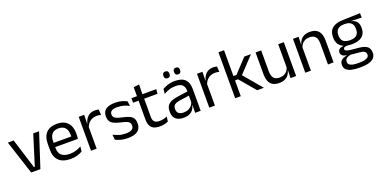

<svg xmlns="http://www.w3.org/2000/svg" viewBox="-17 -1538 5144 2600"><g transform="rotate(-20 2555.0 -238.0)"><path d="M253 -55.5 388 -488H472L313.5 0H180.5L22 -488H106L241 -55.5Z M748.5 11Q637 11 580.5 -43.5Q524 -98 524 -199.5V-286.5Q524 -389.5 576.5 -445.2Q629 -501 730 -501Q798 -501 843.5 -475.8Q889 -450.5 912 -404Q935 -357.5 935 -293V-275Q935 -259 933.8 -243Q932.5 -227 930.5 -211.5H856Q857 -235.5 857.2 -257Q857.5 -278.5 857.5 -296.5Q857.5 -341 843.2 -371.8Q829 -402.5 800.8 -418.8Q772.5 -435 730 -435Q667 -435 635.5 -398.5Q604 -362 604 -294V-247.5L604.5 -237.5V-191Q604.5 -160.5 613.5 -136Q622.5 -111.5 641.8 -93.8Q661 -76 690.8 -66.8Q720.5 -57.5 761.5 -57.5Q809 -57.5 850 -70Q891 -82.5 927 -104L919.5 -34Q887 -13.5 844 -1.2Q801 11 748.5 11ZM566.5 -211.5V-272.5H913.5V-211.5Z M1120 -298.5 1101.5 -361 1121.5 -362Q1137.5 -424 1176.5 -459.8Q1215.5 -495.5 1280 -495.5Q1296 -495.5 1308.8 -493Q1321.5 -490.5 1331.5 -487L1336.5 -408.5Q1324 -412.5 1308.8 -415Q1293.5 -417.5 1275 -417.5Q1220 -417.5 1179.2 -387Q1138.5 -356.5 1120 -298.5ZM1043 0V-488H1122L1118 -344L1124 -338V0Z M1573 11Q1514 11 1470 -1.8Q1426 -14.5 1397 -29.5L1389.5 -104.5Q1426 -85.5 1469.8 -71.5Q1513.5 -57.5 1569 -57.5Q1625.5 -57.5 1654 -75.5Q1682.5 -93.5 1682.5 -129V-134.5Q1682.5 -157.5 1671.8 -172.5Q1661 -187.5 1633 -199Q1605 -210.5 1553.5 -222Q1492 -235.5 1456.5 -253.8Q1421 -272 1405.8 -299Q1390.5 -326 1390.5 -365V-369.5Q1390.5 -433.5 1435 -466.5Q1479.5 -499.5 1569 -499.5Q1626.5 -499.5 1668.8 -486.5Q1711 -473.5 1738 -457.5L1745.5 -389Q1713 -408 1671 -420.5Q1629 -433 1576.5 -433Q1538.5 -433 1515 -425.2Q1491.5 -417.5 1481 -403.2Q1470.5 -389 1470.5 -369V-365Q1470.5 -343 1481 -327.8Q1491.5 -312.5 1518.8 -301.2Q1546 -290 1594.5 -279.5Q1657 -267 1693.8 -249.5Q1730.5 -232 1746.5 -205.2Q1762.5 -178.5 1762.5 -136.5V-128Q1762.5 -59 1714.5 -24Q1666.5 11 1573 11Z M2036.5 10Q1980 10 1945.5 -7Q1911 -24 1895.5 -58.5Q1880 -93 1880 -144.5V-452.5H1960V-154Q1960 -106 1982 -83.2Q2004 -60.5 2056 -60.5Q2085.5 -60.5 2112.8 -67Q2140 -73.5 2164 -85.5L2156.5 -16Q2133 -4 2101.5 3Q2070 10 2036.5 10ZM1800 -416V-481H2159L2151.5 -416ZM1880.5 -473 1880 -610 1961.5 -620.5 1958 -473Z M2543 0 2546.5 -118.5 2543.5 -131V-286.5L2544 -315Q2544 -374.5 2513.8 -403Q2483.5 -431.5 2418 -431.5Q2365.5 -431.5 2321.8 -416.5Q2278 -401.5 2244 -381.5L2251.5 -450.5Q2270.5 -462 2296.8 -473.2Q2323 -484.5 2356.8 -492Q2390.5 -499.5 2431 -499.5Q2483.5 -499.5 2520.2 -486.8Q2557 -474 2579.8 -450Q2602.5 -426 2613 -392Q2623.5 -358 2623.5 -316V0ZM2375 10.5Q2302.5 10.5 2263.8 -24.8Q2225 -60 2225 -125.5V-140Q2225 -207.5 2266.8 -240.8Q2308.5 -274 2399.5 -287L2554 -309L2558.5 -250L2409.5 -228.5Q2353.5 -220.5 2329.5 -201.2Q2305.5 -182 2305.5 -144.5V-136.5Q2305.5 -98 2329.2 -77.5Q2353 -57 2400.5 -57Q2442.5 -57 2472.5 -71.5Q2502.5 -86 2521 -110.5Q2539.5 -135 2546 -165L2558.5 -110H2543Q2536 -78 2516.8 -50.5Q2497.5 -23 2463 -6.2Q2428.5 10.5 2375 10.5ZM2354 -567.5Q2332.5 -567.5 2321.5 -579.8Q2310.5 -592 2310.5 -614.5V-618Q2310.5 -640.5 2321.5 -652.5Q2332.5 -664.5 2354 -664.5Q2376.5 -664.5 2387.2 -652.5Q2398 -640.5 2398 -618V-614.5Q2398 -592 2387.2 -579.8Q2376.5 -567.5 2354 -567.5ZM2507 -567.5Q2485 -567.5 2474.2 -579.8Q2463.5 -592 2463.5 -614.5V-618Q2463.5 -640.5 2474.2 -652.5Q2485 -664.5 2507 -664.5Q2528.5 -664.5 2539.2 -652.5Q2550 -640.5 2550 -618V-614.5Q2550 -592 2539.2 -579.8Q2528.5 -567.5 2507 -567.5Z M2824.5 -298.5 2806 -361 2826 -362Q2842 -424 2881 -459.8Q2920 -495.5 2984.5 -495.5Q3000.5 -495.5 3013.2 -493Q3026 -490.5 3036 -487L3041 -408.5Q3028.5 -412.5 3013.2 -415Q2998 -417.5 2979.5 -417.5Q2924.5 -417.5 2883.8 -387Q2843 -356.5 2824.5 -298.5ZM2747.5 0V-488H2826.5L2822.5 -344L2828.5 -338V0Z M3437.5 0 3244.5 -227.5H3193V-290.5H3244.5L3429.5 -488H3525.5L3304 -252.5V-272L3534.5 0ZM3120.5 0V-662.5H3201V0Z M3672.5 -488V-184.5Q3672.5 -146 3683.2 -117.2Q3694 -88.5 3718.5 -72.8Q3743 -57 3784.5 -57Q3823.5 -57 3851.5 -71.2Q3879.5 -85.5 3897.2 -110.5Q3915 -135.5 3921.5 -167L3936 -109.5H3918.5Q3911 -76.5 3891 -49.2Q3871 -22 3837.2 -5.8Q3803.5 10.5 3754 10.5Q3696.5 10.5 3660.8 -11.2Q3625 -33 3608.5 -74.8Q3592 -116.5 3592 -175.5V-488ZM3999 -488V0H3918L3921.5 -117L3918 -122V-488Z M4457.5 0V-303.5Q4457.5 -343 4446.8 -371.5Q4436 -400 4411.8 -415.8Q4387.5 -431.5 4345.5 -431.5Q4307 -431.5 4278.8 -417Q4250.5 -402.5 4233 -377.8Q4215.5 -353 4208.5 -321.5L4194 -379H4211.5Q4219.5 -412 4239.5 -439.2Q4259.5 -466.5 4293.2 -482.8Q4327 -499 4376 -499Q4434 -499 4469.8 -477Q4505.5 -455 4522 -413.8Q4538.5 -372.5 4538.5 -312.5V0ZM4131 0V-488H4212L4208.5 -371L4212 -366.5V0Z M4854 -146Q4754.5 -146 4701.2 -189.5Q4648 -233 4648 -314V-326.5Q4648 -377 4668.8 -414.5Q4689.5 -452 4735 -473.2Q4780.5 -494.5 4854 -496.5L5103 -504.5V-440.5L4956 -445.5L4955.5 -442Q4990 -435 5012 -418Q5034 -401 5044.8 -375.5Q5055.5 -350 5055.5 -316V-305Q5055.5 -227.5 5004.5 -186.8Q4953.5 -146 4854 -146ZM4850.5 123H4862Q4907 123 4939.2 116.2Q4971.5 109.5 4989 95Q5006.5 80.5 5006.5 56.5V54.5Q5006.5 26.5 4986.2 11.8Q4966 -3 4917 -7.5L4779 -20L4802 -21Q4774 -17 4752.8 -8Q4731.5 1 4719.5 15.8Q4707.5 30.5 4707.5 52.5V53.5Q4707.5 79 4725 94.5Q4742.5 110 4774.5 116.5Q4806.5 123 4850.5 123ZM4846 187.5Q4780 187.5 4732.2 176.2Q4684.5 165 4658.2 139.8Q4632 114.5 4632 72V70Q4632 40 4646.2 20Q4660.5 0 4684.8 -11.5Q4709 -23 4739 -27L4738.5 -30Q4697.5 -37 4678 -54.2Q4658.5 -71.5 4658.5 -99V-99.5Q4658.5 -118.5 4667.2 -132Q4676 -145.5 4693.8 -153.5Q4711.5 -161.5 4739 -163.5V-173.5L4832 -150L4794 -151Q4760 -150.5 4747 -142.8Q4734 -135 4734 -119.5V-119Q4734 -102.5 4752.5 -94Q4771 -85.5 4815.5 -80.5L4934 -68.5Q5011.5 -60.5 5047 -31.2Q5082.5 -2 5082.5 55V57.5Q5082.5 103 5055.5 132Q5028.5 161 4979 174.2Q4929.5 187.5 4860.5 187.5ZM4853 -206Q4895 -206 4922.8 -218.2Q4950.5 -230.5 4964.8 -255.2Q4979 -280 4979 -316V-328Q4979 -363 4965.2 -387.5Q4951.5 -412 4924 -424.8Q4896.5 -437.5 4855 -437.5H4852Q4807 -437.5 4778.8 -423.8Q4750.5 -410 4737.8 -385.2Q4725 -360.5 4725 -327.5V-316Q4725 -280 4739.2 -255.5Q4753.5 -231 4782 -218.5Q4810.5 -206 4853 -206Z"/></g></svg>

Font: Anek Gurmukhi
Style: Regular
Weight: 400
Designer: Sarang Kulkarni (Gurmukhi), Yesha Goshar (Latin)
Foundry: Ek Type
Version: Version 1.003